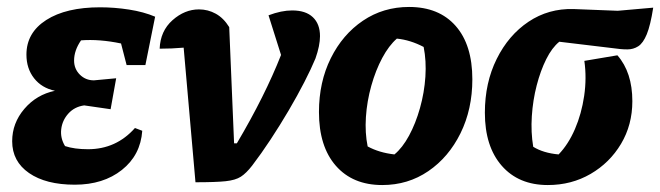

<svg xmlns="http://www.w3.org/2000/svg" viewBox="-20 -520 1898 552"><path d="M195 11Q112 11 63.5 -22.5Q15 -56 15 -114Q15 -166 50 -207Q85 -248 138 -259Q100 -267 78 -295Q56 -323 56 -363Q56 -426 113 -462.5Q170 -499 268 -499Q309 -499 351 -492.5Q393 -486 426 -472L398 -333H344L328 -395Q266 -408 213 -404Q193 -375 193 -346Q193 -322 209.5 -305.5Q226 -289 250 -289L314 -295L298 -206L222 -217Q194 -213 176.5 -193.5Q159 -174 156 -148.5Q153 -123 167 -100Q194 -91 233 -91Q314 -91 368 -152L389 -144Q384 -74 330.5 -31.5Q277 11 195 11Z M661 -108Q742 -245 788 -362L752 -476Q789 -490 820 -490Q859 -490 879.5 -470.5Q900 -451 900 -416Q900 -389 887 -352Q875 -323 855 -284Q835 -245 810 -202.5Q785 -160 758 -119Q731 -78 705 -44Q688 -22 672.5 -12Q657 -2 628.5 1Q600 4 542 4L508 -383Q474 -380 439 -380Q441 -431 476 -462Q511 -493 552 -493Q578 -493 600.5 -480.5Q623 -468 639 -442L653 -108Z M1079 12Q994 12 945.5 -43.5Q897 -99 897 -198Q897 -284 931 -352.5Q965 -421 1023.5 -460.5Q1082 -500 1156 -500Q1242 -500 1290 -445.5Q1338 -391 1338 -292Q1338 -206 1304 -137Q1270 -68 1211.5 -28Q1153 12 1079 12ZM1114 -76Q1137 -95 1156 -130Q1175 -165 1187.5 -209.5Q1200 -254 1203 -299.5Q1206 -345 1198 -385Q1160 -405 1121 -409Q1098 -389 1079 -353.5Q1060 -318 1047.5 -273.5Q1035 -229 1032 -183.5Q1029 -138 1037 -99Q1070 -81 1114 -76Z M1555 12Q1471 12 1422.5 -43.5Q1374 -99 1374 -196Q1374 -282 1408 -350.5Q1442 -419 1499.5 -457.5Q1557 -496 1629 -494L1756 -489L1858 -498Q1850 -447 1839.5 -421.5Q1829 -396 1815 -387Q1801 -378 1784 -378Q1773 -378 1763 -379L1588 -400Q1567 -383 1550.5 -350Q1534 -317 1523 -274.5Q1512 -232 1509 -186Q1506 -140 1513 -98Q1542 -80 1586 -76Q1614 -105 1633 -149Q1652 -193 1659.5 -244.5Q1667 -296 1660 -345L1755 -361Q1798 -312 1798 -229Q1798 -161 1765.5 -106.5Q1733 -52 1678 -20Q1623 12 1555 12Z"/></svg>

Font: Piazzolla
Style: Bold Italic
Weight: 700
Italic angle: -11.3°
Designer: Juan Pablo del Peral
Foundry: Huerta Tipografica
Version: Version 1.330